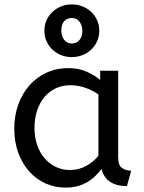

<svg xmlns="http://www.w3.org/2000/svg" viewBox="-20 -842 657 874"><path d="M45 -257Q45 -315 63 -365.5Q81 -416 113.5 -453Q146 -490 191.5 -511Q237 -532 291 -532Q336 -532 372.5 -516.5Q409 -501 436 -478V-520H518V-126Q518 -88 536.5 -76.5Q555 -65 577 -65L558 5Q462 5 442 -73Q430 -57 414.5 -41.5Q399 -26 379 -14Q359 -2 334 5Q309 12 279 12Q230 12 187.5 -7Q145 -26 113.5 -61Q82 -96 63.5 -145.5Q45 -195 45 -257ZM299 -68Q337 -68 371 -86Q405 -104 428 -133V-412Q401 -431 368.5 -442.5Q336 -454 300 -454Q264 -454 234 -440Q204 -426 182.5 -400.5Q161 -375 149 -339Q137 -303 137 -260Q137 -218 149 -182.5Q161 -147 183 -121.5Q205 -96 234.5 -82Q264 -68 299 -68ZM259 -702Q259 -678 272 -661Q285 -644 307 -644Q328 -644 341.5 -659.5Q355 -675 355 -702Q355 -725 342.5 -742.5Q330 -760 307 -760Q285 -760 272 -745.5Q259 -731 259 -702ZM182 -702Q182 -728 192 -750Q202 -772 219 -788Q236 -804 258.5 -813Q281 -822 307 -822Q332 -822 355 -813Q378 -804 395 -788Q412 -772 422 -750Q432 -728 432 -702Q432 -676 422 -654Q412 -632 395 -616Q378 -600 355 -591Q332 -582 307 -582Q281 -582 258.5 -591Q236 -600 219 -616Q202 -632 192 -654Q182 -676 182 -702Z"/></svg>

Font: ABeeZee
Style: Regular
Weight: 400
Designer: Anja Meiners
Foundry: Anja Meiners
Version: Version 1.001